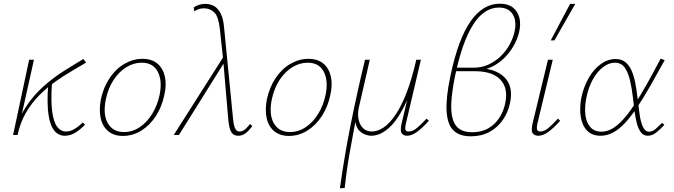

<svg xmlns="http://www.w3.org/2000/svg" viewBox="-20 -732 3656 1041"><path d="M60 0Q78 -87 119.5 -151Q161 -215 215 -263Q269 -311 326 -347Q383 -383 432 -412L447 -393Q411 -371 367 -345.5Q323 -320 278 -288Q233 -256 192 -214.5Q151 -173 120.5 -120.5Q90 -68 75 0ZM51 0 138 -408H164L73 0ZM331 4Q298 4 275 -23Q252 -50 243 -110Q234 -170 241 -270L262 -285Q255 -185 263 -127Q271 -69 290.5 -44Q310 -19 337 -19Q359 -19 377.5 -29Q396 -39 409.5 -50.5Q423 -62 429 -68L441 -56Q418 -32 390.5 -14Q363 4 331 4Z M646 5Q598 5 567 -20.5Q536 -46 526 -91Q516 -136 527 -194Q541 -259 574.5 -309Q608 -359 655 -386Q702 -413 752 -413Q802 -413 832.5 -388Q863 -363 873.5 -318.5Q884 -274 871 -217Q858 -154 825.5 -103.5Q793 -53 746.5 -24Q700 5 646 5ZM652 -16Q698 -16 737.5 -42.5Q777 -69 805 -114.5Q833 -160 845 -216Q861 -292 836 -342Q811 -392 748 -392Q705 -392 665.5 -368Q626 -344 596.5 -299.5Q567 -255 554 -195Q537 -112 564.5 -64Q592 -16 652 -16Z M1271 4Q1255 4 1244 -4.5Q1233 -13 1227 -31.5Q1221 -50 1218 -80L1190 -408L1172 -575Q1165 -640 1143.5 -663Q1122 -686 1087 -687Q1069 -687 1055.5 -682Q1042 -677 1034 -670L1030 -691Q1041 -700 1058 -705.5Q1075 -711 1094 -711Q1120 -711 1141 -699Q1162 -687 1176.5 -659Q1191 -631 1195 -582L1244 -84Q1248 -48 1256 -33.5Q1264 -19 1278 -19Q1297 -19 1311.5 -33Q1326 -47 1336 -60L1348 -48Q1330 -24 1312 -10Q1294 4 1271 4ZM922 0 1194 -428 1202 -403 950 0Z M1546 5Q1498 5 1467 -20.5Q1436 -46 1426 -91Q1416 -136 1427 -194Q1441 -259 1474.5 -309Q1508 -359 1555 -386Q1602 -413 1652 -413Q1702 -413 1732.5 -388Q1763 -363 1773.5 -318.5Q1784 -274 1771 -217Q1758 -154 1725.5 -103.5Q1693 -53 1646.5 -24Q1600 5 1546 5ZM1552 -16Q1598 -16 1637.5 -42.5Q1677 -69 1705 -114.5Q1733 -160 1745 -216Q1761 -292 1736 -342Q1711 -392 1648 -392Q1605 -392 1565.5 -368Q1526 -344 1496.5 -299.5Q1467 -255 1454 -195Q1437 -112 1464.5 -64Q1492 -16 1552 -16Z M1823 289Q1847 115 1882 -60Q1917 -235 1959 -408H1985L1926 -151Q1918 -116 1924 -85.5Q1930 -55 1948.5 -37Q1967 -19 1996 -19Q2028 -19 2061 -41.5Q2094 -64 2126 -112Q2158 -160 2186 -233.5Q2214 -307 2237 -408H2255Q2224 -269 2182 -177.5Q2140 -86 2091.5 -41Q2043 4 1992 4Q1979 4 1961.5 -2Q1944 -8 1929 -22.5Q1914 -37 1908 -64Q1902 -91 1909 -132L1911 -95Q1894 -5 1876.5 93Q1859 191 1849 287ZM2187 4Q2173 4 2164 -3Q2155 -10 2153.5 -23Q2152 -36 2156 -56L2239 -408H2262L2180 -59Q2175 -37 2178.5 -28Q2182 -19 2195 -19Q2218 -19 2241 -38.5Q2264 -58 2293 -89L2305 -77Q2272 -40 2242.5 -18Q2213 4 2187 4Z M2533 7Q2471 7 2438.5 -25Q2406 -57 2401.5 -128.5Q2397 -200 2421 -315Q2443 -421 2471 -496Q2499 -571 2533 -618.5Q2567 -666 2606 -689Q2645 -712 2690 -712Q2734 -712 2760.5 -691.5Q2787 -671 2796 -635.5Q2805 -600 2794 -556Q2785 -518 2763.5 -481Q2742 -444 2711 -414.5Q2680 -385 2641.5 -367.5Q2603 -350 2560 -350L2562 -363Q2664 -363 2714.5 -313.5Q2765 -264 2745 -172Q2734 -121 2705.5 -80.5Q2677 -40 2633.5 -16.5Q2590 7 2533 7ZM2540 -15Q2591 -15 2628 -36.5Q2665 -58 2687.5 -93.5Q2710 -129 2719 -170Q2731 -227 2715 -266Q2699 -305 2658.5 -325.5Q2618 -346 2556 -346H2447L2451 -365H2550Q2591 -365 2627.5 -381.5Q2664 -398 2692.5 -425Q2721 -452 2740.5 -486Q2760 -520 2769 -556Q2783 -618 2760 -654.5Q2737 -691 2685 -691Q2646 -691 2611.5 -669Q2577 -647 2547 -601Q2517 -555 2491.5 -483.5Q2466 -412 2446 -314Q2430 -233 2427 -176.5Q2424 -120 2435.5 -84Q2447 -48 2472.5 -31.5Q2498 -15 2540 -15Z M2899 4Q2884 4 2874.5 -3Q2865 -10 2863.5 -23Q2862 -36 2866 -56L2951 -408H2977L2893 -59Q2889 -40 2892 -29.5Q2895 -19 2910 -19Q2931 -19 2954 -38.5Q2977 -58 3005 -89L3017 -77Q2984 -40 2954.5 -18Q2925 4 2899 4ZM2966 -513 3071 -711H3099L2986 -513Z M3236 4Q3191 4 3164 -23Q3137 -50 3129 -97Q3121 -144 3132 -203Q3145 -263 3172.5 -310.5Q3200 -358 3238 -385Q3276 -412 3317 -412Q3349 -412 3369.5 -396Q3390 -380 3403 -352Q3416 -324 3423.5 -286.5Q3431 -249 3436 -206Q3442 -159 3447.5 -115.5Q3453 -72 3465.5 -45Q3478 -18 3499 -18Q3518 -18 3535.5 -33.5Q3553 -49 3570 -66L3582 -55Q3563 -34 3540 -15Q3517 4 3492 4Q3469 4 3455 -14.5Q3441 -33 3433 -63Q3425 -93 3420.5 -129.5Q3416 -166 3412 -200Q3406 -254 3395.5 -297.5Q3385 -341 3366.5 -366.5Q3348 -392 3313 -392Q3281 -392 3249 -367.5Q3217 -343 3193.5 -300Q3170 -257 3159 -201Q3149 -151 3154 -109Q3159 -67 3181 -42.5Q3203 -18 3242 -18Q3270 -18 3298.5 -34Q3327 -50 3356.5 -82Q3386 -114 3418 -162Q3450 -210 3485.5 -273Q3521 -336 3562 -414L3584 -406Q3541 -328 3504.5 -264Q3468 -200 3434.5 -150Q3401 -100 3369.5 -66Q3338 -32 3305 -14Q3272 4 3236 4Z"/></svg>

Font: Ysabeau Office Thin
Style: Italic
Weight: 250
Italic angle: -12°
Designer: Christian Thalmann (Catharsis Fonts)
Version: Version 2.001;gftools[0.9.30]; featfreeze: tnum,lnum,ss02